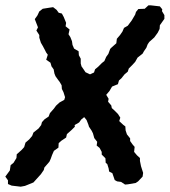

<svg xmlns="http://www.w3.org/2000/svg" viewBox="-46 -699 639 723"><path d="M32 4 -2 0 -16 -6V-20L-26 -34L-9 -57L-6 -77L5 -86L16 -104L17 -118L35 -134L45 -145L50 -162L64 -174L75 -187L80 -200L99 -215L109 -228L112 -239L122 -250L137 -260L142 -273L157 -290L165 -301L178 -313L196 -323L199 -333L193 -352L187 -364L186 -378L179 -390L173 -398L163 -412L159 -422L156 -438L148 -449L144 -463L128 -474L134 -493L128 -501L123 -511L115 -526L108 -538L102 -557V-567L91 -584L97 -596L85 -627L95 -641L102 -656L115 -666L140 -670L154 -672L167 -662L175 -651L187 -648L194 -635L203 -613L201 -600L216 -588L212 -570L219 -559L225 -544L227 -530L233 -516L250 -506L251 -491L258 -478V-460L261 -449L268 -439L276 -427L293 -419L308 -426L312 -438L324 -448L338 -462L347 -469L354 -485L362 -496L369 -515L375 -521L392 -536L394 -553L406 -567L415 -580L421 -594L435 -602L450 -622L463 -644L466 -654L475 -665L499 -666L513 -679H521L556 -675L565 -664L564 -657L573 -642V-628L556 -604L555 -590L548 -576L535 -558L516 -541L510 -532L505 -519L496 -506L491 -497L472 -482L463 -466L452 -454L439 -441L435 -429L423 -419L411 -404L402 -396L398 -382L376 -373L366 -356L354 -342L363 -327L361 -316L373 -302L375 -292L384 -284L398 -270L407 -256L403 -243L418 -229L426 -223L427 -208L432 -193L444 -178V-168L454 -154L461 -146L459 -127L470 -114L481 -104V-93L485 -73L493 -48L491 -34L474 -16L465 -10L436 -5L425 -4L410 -14L395 -16L386 -21L377 -47L365 -53L363 -65L358 -81L352 -86L351 -103L337 -117V-127L329 -142L318 -151L320 -165L309 -179L304 -197L299 -207L289 -222L287 -229L280 -247L271 -258L260 -249L252 -238L235 -228L236 -222L224 -210L206 -194L203 -181L185 -169L175 -160L174 -143L157 -131L150 -115L145 -101L140 -90L121 -68L119 -59L108 -43L89 -22L80 -12L58 -3L48 1Z"/></svg>

Font: Winky Rough Medium
Style: Italic
Weight: 500
Italic angle: -8.97852°
Designer: Simon Atzbach
Foundry: typofactur
Version: Version 1.206; ttfautohint (v1.8.4.7-5d5b)